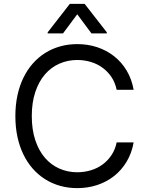

<svg xmlns="http://www.w3.org/2000/svg" viewBox="-20 -966 767 996"><path d="M585.2 -500Q577.4 -538 557.9 -566.8Q538.4 -595.5 511.2 -615.2Q484 -634.9 450.5 -644.9Q416.9 -654.8 380.7 -654.8Q331.3 -654.8 288.2 -635.8Q245 -616.8 213.2 -580.1Q181.5 -543.3 163.2 -489Q144.9 -434.7 144.9 -363.6Q144.9 -293 163.2 -238.5Q181.5 -183.9 213.2 -147.2Q245 -110.4 288.2 -91.4Q331.3 -72.4 380.7 -72.4Q416.9 -72.4 450.5 -82.4Q484 -92.3 511.2 -112Q538.4 -131.7 557.9 -160.7Q577.4 -189.6 585.2 -227.3H673.3Q663.4 -171.5 636.9 -127.3Q610.4 -83.1 571.7 -52.7Q533 -22.4 484.4 -6.2Q435.7 9.9 380.7 9.9Q334.2 9.9 292.3 -1.8Q250.4 -13.5 214.7 -35.9Q179 -58.2 150.4 -90.6Q121.8 -122.9 101.6 -164.4Q81.3 -206 70.5 -256Q59.7 -306.1 59.7 -363.6Q59.7 -421.2 70.5 -471.2Q81.3 -521.3 101.6 -562.9Q121.8 -604.4 150.4 -636.7Q179 -669 214.7 -691.4Q250.4 -713.8 292.3 -725.5Q334.2 -737.2 380.7 -737.2Q435.7 -737.2 484.4 -721.1Q533 -704.9 571.7 -674.5Q610.4 -644.2 636.9 -600.1Q663.4 -556.1 673.3 -500ZM380.7 -892 306.8 -792.6H227.3V-798.3L342.3 -946H419L534.1 -798.3V-792.6H454.5Z"/></svg>

Font: Fast_Sans
Style: Regular
Weight: 400
Designer: Rasmus Andersson
Foundry: rsms
Version: Version 3.018;git-588b23468